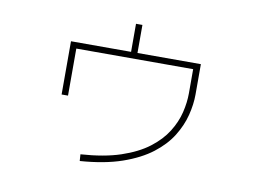

<svg xmlns="http://www.w3.org/2000/svg" viewBox="-72 -726 1143 856"><g transform="rotate(10 500.0 -298.0)"><path d="M337 25 335 -5Q441 -12 515.5 -37Q590 -62 638.5 -99Q687 -136 714.5 -180Q742 -224 753 -269.5Q764 -315 764 -357V-466H235V-253H206V-494H478V-621H507V-494H794V-357Q794 -312 781.5 -262.5Q769 -213 739.5 -165.5Q710 -118 658 -78Q606 -38 527 -10.5Q448 17 337 25Z"/></g></svg>

Font: Murecho ExtraLight
Style: Regular
Weight: 200
Designer: Neil Summerour
Foundry: Positype
Version: Version 1.010; ttfautohint (v1.8.3)